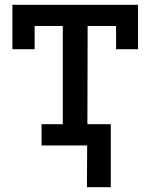

<svg xmlns="http://www.w3.org/2000/svg" viewBox="-20 -609 635 804"><path d="M344 175 345 0H253V-89H444V175ZM32 -589H558V-403H466V-500H347L346 -89H434V0H154V-89H243V-500H125V-403H32Z"/></svg>

Font: Podkova SemiBold
Style: Regular
Weight: 600
Designer: Ilya Yudin
Foundry: Cyreal (www.cyreal.org)
Version: Version 2.103